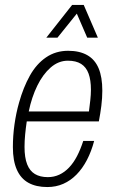

<svg xmlns="http://www.w3.org/2000/svg" viewBox="-20 -743 465 775"><path d="M171 12Q126 12 95 -5Q64 -22 48 -58Q32 -94 32 -149Q32 -195 38.5 -241Q45 -287 57 -329Q74 -390 100.5 -437.5Q127 -485 166 -511.5Q205 -538 255 -538Q301 -538 332 -520.5Q363 -503 378 -467.5Q393 -432 393 -377Q393 -347 389 -315.5Q385 -284 379 -253H88Q84 -226 81.5 -200Q79 -174 79 -150Q79 -107 89.5 -80Q100 -53 121 -40.5Q142 -28 173 -28Q198 -28 219.5 -38Q241 -48 259 -67Q277 -86 291 -113Q305 -140 316 -174H360Q349 -132 331 -97.5Q313 -63 289 -38.5Q265 -14 235.5 -1Q206 12 171 12ZM96 -293H339Q342 -316 344.5 -338.5Q347 -361 347 -381Q347 -420 337.5 -446Q328 -472 307.5 -485Q287 -498 254 -498Q216 -498 184.5 -470.5Q153 -443 130.5 -397Q108 -351 96 -293ZM167 -591 271 -723H318L375 -591H332L281 -709H307L212 -591Z"/></svg>

Font: Archivo Condensed Thin
Style: Italic
Weight: 250
Width: 3
Italic angle: -10°
Designer: Hector Gatti
Foundry: Omnibus-Type
Version: Version 2.001